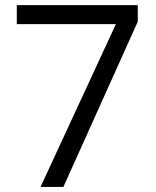

<svg xmlns="http://www.w3.org/2000/svg" viewBox="-20 -734 612 754"><path d="M139.2 0 435.1 -639.2H45.9V-713.9H521V-648.9L229 0Z"/></svg>

Font: CAA NEO Sans
Style: Regular
Weight: 400
Version: Version 1.10